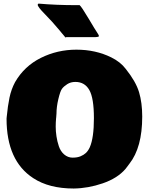

<svg xmlns="http://www.w3.org/2000/svg" viewBox="-20 -1039 843 1087"><path d="M297.9 -371.1Q297.9 -370.6 297.4 -368.7V-367.2Q295.4 -346.7 295.4 -321.3Q295.4 -295.9 299.6 -267.6Q303.7 -239.3 313.2 -210.9Q322.8 -182.6 342.8 -165Q364.3 -146.5 390.9 -146.5Q417.5 -146.5 435.8 -154.1Q454.1 -161.6 466.6 -173.3Q479 -185.1 488.3 -205.1Q511.7 -258.3 511.7 -370.1Q511.7 -483.9 485.6 -529.5Q459.5 -575.2 406.7 -575.2Q380.4 -575.2 360.6 -562.5Q340.8 -549.8 330.8 -536.1Q320.8 -522.5 310.3 -478Q299.8 -433.6 299.8 -396ZM17.1 -367.2 18.1 -377.9Q23.9 -439 33.7 -486.1Q43.5 -533.2 65.4 -574.2Q117.7 -664.6 211.2 -711.2Q304.7 -757.8 412.8 -757.8Q521 -757.8 609.4 -714.4Q662.1 -688.5 691.9 -648.9Q749 -577.6 767.1 -517.6Q785.2 -457.5 785.2 -378.9Q785.2 -204.1 712.9 -112.3L690.4 -82.5Q645 -29.8 562 -1.2Q479 27.3 397.5 28.3Q257.8 28.3 168.5 -30.3Q17.1 -128.4 17.1 -367.2ZM355 -828.6 350.6 -826.7Q349.6 -827.6 333 -848.1V-847.7L317.9 -866.2Q274.4 -918.5 233.9 -959.2Q193.4 -1000 193.4 -1012.2Q193.4 -1014.6 197.8 -1018.6Q297.9 -1009.8 412.6 -1009.8H427.2L430.2 -1010.3Q440.9 -1002.4 480.7 -935.3Q520.5 -868.2 530.3 -854.2Q540 -840.3 540 -834.5Q540 -828.6 510.3 -828.6Z"/></svg>

Font: Bowlby One
Style: Regular
Weight: 400
Designer: vernon adams
Foundry: vernon adams
Version: Version 1.001